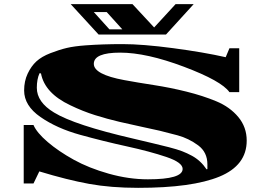

<svg xmlns="http://www.w3.org/2000/svg" viewBox="-20 -882 1301 923"><path d="M96 -447Q96 -492 113 -528Q130 -564 155 -587Q180 -610 222.5 -626.5Q265 -643 301 -651.5Q337 -660 392 -664Q473 -670 569 -670Q665 -670 812 -650.5Q959 -631 1065 -607L1083 -650H1130V-439H1083Q1045 -493 864.5 -561Q684 -629 557.5 -629Q431 -629 431 -575Q431 -524 577 -497Q642 -485 720 -473Q798 -461 876.5 -441.5Q955 -422 1020 -395Q1085 -368 1125.5 -319.5Q1166 -271 1166 -206Q1166 -87 1035 -33Q904 21 644 21Q513 21 408.5 2Q304 -17 169 -58L141 0H94V-281H141Q157 -244 209 -199.5Q261 -155 334 -114.5Q407 -74 503 -47Q599 -20 691 -20Q858 -20 858 -70Q858 -101 779.5 -127.5Q701 -154 589 -178.5Q477 -203 365 -234Q253 -265 174.5 -319.5Q96 -374 96 -447ZM977 -92Q977 -150 933 -183Q887 -217 833.5 -231.5Q780 -246 748 -253.5Q716 -261 663.5 -272Q611 -283 553.5 -296.5Q496 -310 437 -328.5Q378 -347 318 -376Q195 -434 177 -529L170 -530Q157 -501 157 -460Q157 -391 240 -341Q338 -281 619 -216Q681 -201 716 -193Q751 -185 791.5 -174.5Q832 -164 855.5 -155Q879 -146 903 -133Q945 -110 973 -68L977 -69ZM778 -716H454L320 -862H617L721 -750L824 -862H911ZM506 -741H568L493 -824H431Z"/></svg>

Font: Diplomata
Style: Regular
Weight: 400
Width: 7
Designer: Eduardo Rodriguez Tunni
Foundry: Eduardo Rodriguez Tunni
Version: Version 1.001